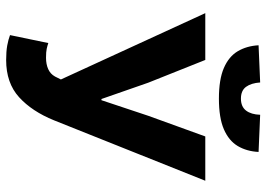

<svg xmlns="http://www.w3.org/2000/svg" viewBox="-144 -732 887 640"><g transform="rotate(90 300.0 -411.5)"><path d="M179.5 12Q151.1 12 131.1 8.4Q111.2 4.7 96.5 -0.9L123 -128.5Q131.8 -125.5 142.1 -123.2Q152.3 -120.9 172.2 -120.9Q193.4 -120.9 209.7 -128.1Q226 -135.3 234.6 -150.9L244.4 -170.5L23.3 -651.8H179.3L255.2 -461.5L309.5 -305.7H313.5L365.4 -461.5L434.3 -651.8H582L380.7 -147.9Q350.8 -74 303.4 -31Q256 12 179.5 12ZM308.2 -697.2Q244.4 -697.2 206.2 -713.7Q168 -730.2 150.3 -760Q132.6 -789.9 130.4 -829.4L254.4 -834.7Q256.4 -804.8 268.9 -787.7Q281.4 -770.6 308.2 -770.6Q335 -770.6 348.1 -787.7Q361.1 -804.8 362.1 -834.7L486 -829.4Q484 -789.9 466.3 -760Q448.5 -730.2 410.3 -713.7Q372.1 -697.2 308.2 -697.2Z"/></g></svg>

Font: Source Code Pro ExtraLight
Style: Regular
Weight: 200
Monospace: yes
Designer: Paul D. Hunt, Teo Tuominen
Foundry: Adobe
Version: Version 1.026;hotconv 1.1.0;makeotfexe 2.6.0